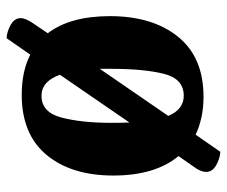

<svg xmlns="http://www.w3.org/2000/svg" viewBox="-73 -543 689 583"><g transform="rotate(-90 271.5 -251.5)"><path d="M514 -262Q514 -133 451.5 -55.5Q389 22 269 22Q205 22 154 -2L102 73Q82 72 61.5 60.5Q41 49 41 30Q41 13 57 -8L89 -54Q30 -125 30 -252Q30 -379 92.5 -454.5Q155 -530 275 -530Q347 -530 397 -504L447 -576Q467 -575 487.5 -563.5Q508 -552 508 -533Q508 -519 492 -495L462 -451Q514 -383 514 -262ZM191 -203 336 -414Q316 -470 272 -470Q222 -470 206 -409Q190 -348 190 -257Q190 -221 191 -203ZM354 -257V-293L211 -85Q231 -38 272 -38Q324 -38 339 -99Q354 -160 354 -257Z"/></g></svg>

Font: Sansita
Style: Bold
Weight: 700
Designer: Pablo Cosgaya
Foundry: Omnibus-Type
Version: Version 1.006